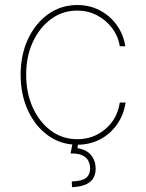

<svg xmlns="http://www.w3.org/2000/svg" viewBox="-20 -574 590 777"><path d="M293 11.7Q226.6 11.7 174.8 -25.4Q123 -62.5 93.3 -126.7Q63.5 -190.9 63.5 -271.5Q63.5 -351.6 93 -415.3Q122.6 -479 174.6 -516.4Q226.6 -553.7 293 -553.7Q341.8 -553.7 382.8 -532.7Q423.8 -511.7 451.4 -474.1Q479 -436.5 487.3 -386.7H464.8Q458 -428.2 433.3 -460.7Q408.7 -493.2 372.3 -512.2Q335.9 -531.2 293 -531.2Q233.9 -531.2 187.3 -497.3Q140.6 -463.4 113.3 -404.8Q85.9 -346.2 85.9 -271.5Q85.9 -198.7 112.3 -139.6Q138.7 -80.6 185.5 -45.7Q232.4 -10.7 293 -10.7Q357.9 -10.7 406.2 -51.5Q454.6 -92.3 464.8 -159.2H488.3Q480.5 -107.9 452.9 -69.3Q425.3 -30.8 384 -9.5Q342.8 11.7 293 11.7ZM275.4 -2.9H298.8L293 25.4Q329.6 31.2 348.1 53.2Q366.7 75.2 367.2 108.4Q366.7 145.5 342.5 163.6Q318.4 181.6 271.5 183.6L270.5 160.2Q310.5 159.2 327.4 146.5Q344.2 133.8 344.7 108.4Q344.2 77.1 324.5 61.5Q304.7 45.9 265.6 46.9Z"/></svg>

Font: Inter Tight Thin
Style: Regular
Weight: 250
Designer: Rasmus Andersson
Foundry: rsms
Version: Version 3.004